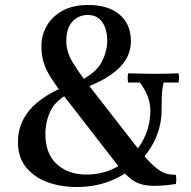

<svg xmlns="http://www.w3.org/2000/svg" viewBox="-20 -736 767 770"><path d="M685 2Q618 12 577.5 8.5Q537 5 509 -15.5Q481 -36 449 -77L235 -353Q202 -396 182.5 -427Q163 -458 154.5 -487.5Q146 -517 146 -552Q146 -593 166.5 -630.5Q187 -668 229 -692Q271 -716 334 -716Q414 -716 459.5 -677.5Q505 -639 505 -571Q505 -532 485.5 -498.5Q466 -465 426 -437Q386 -409 324 -385L305 -414Q367 -446 388.5 -488.5Q410 -531 410 -572Q410 -619 390 -647.5Q370 -676 332 -676Q295 -676 270 -649Q245 -622 246 -568Q247 -527 271 -487Q295 -447 333 -398L518 -160Q553 -115 577.5 -89.5Q602 -64 620 -52.5Q638 -41 653.5 -38Q669 -35 685 -35Q689 -17 685 2ZM287 14Q224 14 170.5 -5.5Q117 -25 84.5 -65Q52 -105 52 -166Q52 -217 74.5 -259Q97 -301 141.5 -334.5Q186 -368 251 -394L269 -369Q204 -335 183.5 -293Q163 -251 162 -203Q161 -121 207 -78.5Q253 -36 326 -36Q399 -36 457 -71.5Q515 -107 549 -165.5Q583 -224 583 -293Q583 -321 572.5 -349Q562 -377 541 -405H494Q490 -424 494 -442Q526 -441 554.5 -440.5Q583 -440 599 -440Q621 -440 646 -440.5Q671 -441 696 -442Q700 -424 696 -405H636Q630 -377 629 -350.5Q628 -324 628 -293Q628 -235 603.5 -180Q579 -125 534 -81.5Q489 -38 426.5 -12Q364 14 287 14Z"/></svg>

Font: Poltawski Nowy
Style: Regular
Weight: 400
Designer: Adam Pótawski, Mateusz Machalski, Borys Kosmynka, Ania Wieluska
Foundry: Capitalics.wtf
Version: Version 1.001;gftools[0.9.25]